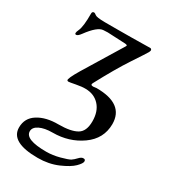

<svg xmlns="http://www.w3.org/2000/svg" viewBox="-175 -503 776 878"><g transform="rotate(30 213.0 -63.5)"><path d="M224.1 -120.1Q227.1 -120.1 241.2 -122.1Q386.2 -122.1 386.2 -15.1Q385.7 62 320.3 108.4Q254.9 154.8 168.9 154.8Q127 154.8 101.1 167.5Q75.2 180.2 75.2 201.2Q75.2 245.1 187 245.1Q220.7 245.1 256.8 235.4Q293 225.6 304.7 218.8Q316.4 210.9 328.1 198.2Q339.8 185.5 350.1 186Q360.8 185.5 360.8 196.3Q360.8 207 340.3 227.5Q319.8 248 272.5 268.6Q225.1 289.1 167 289.1Q23.9 289.1 23.9 210.9Q23.9 161.1 65.9 134.8Q107.9 108.4 173.3 108.9Q238.8 108.9 270 90.3Q300.8 72.3 300.8 19.5Q300.8 -33.2 272.9 -63.5Q245.1 -93.8 199.2 -94.2Q180.7 -94.7 150.4 -88.9Q120.1 -83 115.2 -83Q110.4 -83 107.9 -85.9Q103 -93.8 137.2 -150.9L261.2 -354Q268.1 -362.8 252 -363.8L158.2 -368.2L136.2 -367.2Q105.5 -366.2 60.1 -304.2Q46.9 -286.1 38.1 -286.1Q25.9 -286.1 37.6 -311Q49.3 -335.9 48.8 -404.8Q48.8 -416 59.1 -416Q63 -416 71.3 -409.2Q79.6 -402.3 122.1 -401.9H193.8Q256.8 -401.9 362.8 -403.8Q366.2 -403.8 369.1 -399.4Q372.1 -395 365.7 -383.3Q359.4 -372.1 315.4 -305.7Q271.5 -239.3 214.8 -132.8Q208 -120.1 224.1 -120.1Z"/></g></svg>

Font: EBGaramond
Style: Regular
Weight: 400
Version: Version 000.012g